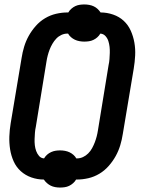

<svg xmlns="http://www.w3.org/2000/svg" viewBox="-20 -799 640 863"><path d="M250 44Q239 44 228 42Q217 40 208 35.5Q199 31 191 24Q183 17 177 8Q148 8 121 -1.5Q94 -11 73.5 -29.5Q53 -48 41.5 -73.5Q30 -99 25.5 -127.5Q21 -156 22 -185.5Q23 -215 28 -245L77 -538Q81 -564 88.5 -589Q96 -614 109 -637.5Q122 -661 140.5 -682Q159 -703 182.5 -717Q206 -731 232 -737Q258 -743 283 -743H287Q292 -752 300.5 -759.5Q309 -767 318.5 -771.5Q328 -776 338.5 -777.5Q349 -779 359 -779Q370 -779 381 -777Q392 -775 401.5 -770.5Q411 -766 418.5 -759Q426 -752 432 -743Q461 -743 488.5 -733.5Q516 -724 536 -705.5Q556 -687 567.5 -661.5Q579 -636 584 -607.5Q589 -579 587.5 -549.5Q586 -520 581 -490L532 -197Q528 -171 520.5 -146Q513 -121 500 -97.5Q487 -74 468.5 -53Q450 -32 426.5 -18Q403 -4 377 2Q351 8 326 8H322Q317 17 308.5 24.5Q300 32 290.5 36.5Q281 41 270.5 42.5Q260 44 250 44ZM323 -87H326Q340 -87 353 -93Q366 -99 376.5 -109.5Q387 -120 394 -133Q401 -146 406 -159Q411 -172 414.5 -185.5Q418 -199 420 -212L468 -506Q471 -519 472 -533Q473 -547 473.5 -561Q474 -575 472.5 -588.5Q471 -602 467 -614.5Q463 -627 454 -637Q445 -647 431 -648Q425 -638 417 -631Q409 -624 399.5 -619.5Q390 -615 379.5 -613.5Q369 -612 359 -612Q348 -612 337 -614Q326 -616 316.5 -620.5Q307 -625 299 -632Q291 -639 286 -648H283Q269 -648 256 -642Q243 -636 233 -625.5Q223 -615 215.5 -602Q208 -589 203 -576Q198 -563 194.5 -549.5Q191 -536 189 -523L141 -229Q138 -216 137 -202Q136 -188 135.5 -174Q135 -160 136.5 -146.5Q138 -133 142.5 -120.5Q147 -108 155.5 -98Q164 -88 178 -87Q184 -97 192 -104Q200 -111 210 -115.5Q220 -120 230 -121.5Q240 -123 250 -123Q261 -123 272 -121Q283 -119 292.5 -114.5Q302 -110 310 -103Q318 -96 323 -87Z"/></svg>

Font: Iosevka XBd Ex Obl
Style: Regular
Weight: 800
Width: 7
Italic angle: -9°
Monospace: yes
Designer: Belleve Invis
Foundry: Belleve Invis
Version: Version 32.5.0; ttfautohint (v1.8.4)